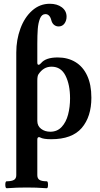

<svg xmlns="http://www.w3.org/2000/svg" viewBox="-20 -732 532 1025"><path d="M467.8 -210.4Q467.8 -108.9 416.3 -48.8Q364.7 11.2 253.4 11.2Q210.9 11.2 194.8 2Q191.4 0 188 0Q184.1 0 181.6 3.2Q179.2 6.3 179.2 13.2V203.1Q179.2 221.2 191.2 228.5Q203.1 235.8 229.5 235.8Q236.3 235.8 236.3 254.4Q236.3 272.9 229.5 272.9Q193.4 270.5 173.1 269.8Q152.8 269 122.6 269Q91.8 269 71.8 269.8Q51.8 270.5 15.6 272.9Q12.2 272.9 10.3 268.1Q8.3 263.2 8.3 254.4Q8.3 235.8 15.6 235.8Q42 235.8 54.4 228.5Q66.9 221.2 66.9 203.1V-451.7Q66.9 -519.5 88.9 -579.3Q110.8 -639.2 151.6 -675.5Q192.4 -711.9 245.6 -711.9Q285.2 -711.9 310.3 -692.9Q335.4 -673.8 335.4 -643.1Q335.4 -621.6 324 -606.2Q312.5 -590.8 293 -590.8Q279.3 -590.8 268.8 -599.1Q258.3 -607.4 253.9 -624Q250 -640.1 241.9 -648.4Q233.9 -656.7 222.7 -656.7Q203.1 -656.7 193.6 -633.3Q184.1 -609.9 181.6 -577.1Q179.2 -544.4 179.2 -498V-397.9Q179.2 -386.2 185.5 -386.2Q191.9 -386.2 199.2 -395Q224.1 -425.3 288.1 -425.3Q341.8 -425.3 382.3 -400.9Q422.9 -376.5 445.3 -328.4Q467.8 -280.3 467.8 -210.4ZM354 -207Q354 -279.8 329.8 -327.9Q305.7 -376 255.4 -376Q232.9 -376 215.8 -365.7Q198.7 -355.5 185.1 -335Q179.2 -326.2 179.2 -300.8V-86.9Q179.2 -59.6 199.5 -44.2Q219.7 -28.8 248.5 -28.8Q285.6 -28.8 309.3 -54.4Q333 -80.1 343.5 -120.4Q354 -160.6 354 -207Z"/></svg>

Font: JuniusX
Style: Bold
Weight: 700
Designer: Peter S. Baker
Foundry: Briery Creek Software
Version: Version 1.004